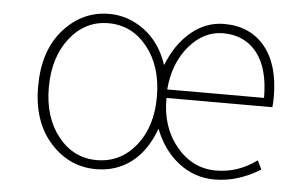

<svg xmlns="http://www.w3.org/2000/svg" viewBox="-44 -604 1088 681"><g transform="rotate(5 500.0 -263.5)"><path d="M319.3 12.7Q223.6 12.7 156.7 -62Q89.8 -136.7 89.8 -261.7Q89.8 -389.6 156.7 -464.8Q223.6 -540 319.3 -540Q386.7 -540 444.3 -497.6Q502 -455.1 528.3 -376Q557.6 -451.2 610.4 -495.6Q663.1 -540 728.5 -540Q820.3 -540 873 -476.6Q925.8 -413.1 925.8 -296.9Q925.8 -273.4 923.8 -260.7H546.9Q545.9 -157.2 603 -88.4Q660.2 -19.5 744.1 -19.5Q822.3 -19.5 888.7 -68.4L904.3 -37.1Q824.2 12.7 741.2 12.7Q669.9 12.7 613.8 -30.8Q557.6 -74.2 528.3 -149.4Q499 -69.3 445.3 -28.3Q391.6 12.7 319.3 12.7ZM319.3 -19.5Q403.3 -19.5 458 -86.9Q512.7 -154.3 512.7 -261.7Q512.7 -369.1 458 -438Q403.3 -506.8 319.3 -506.8Q236.3 -506.8 182.1 -438Q127.9 -369.1 127.9 -261.7Q127.9 -155.3 182.1 -87.4Q236.3 -19.5 319.3 -19.5ZM546.9 -291H891.6Q891.6 -396.5 847.7 -451.7Q803.7 -506.8 727.5 -506.8Q658.2 -506.8 606.4 -445.8Q554.7 -384.8 546.9 -291Z"/></g></svg>

Font: GenEi Gothic M ExtraLight
Style: Regular
Weight: 200
Designer: o_tamon (Modified); [Source Han Sans]
Ryoko NISHIZUKA  (kana & ideographs); Paul D. Hunt (Latin, Greek & Cyrillic); Wenl
Version: Version 1.1a;Original Version 1.004